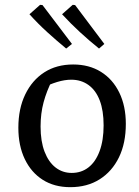

<svg xmlns="http://www.w3.org/2000/svg" viewBox="-20 -766 577 795"><path d="M271 9Q205 9 157 -21.5Q109 -52 82.5 -107.5Q56 -163 56 -237Q56 -316 84.5 -375Q113 -434 163.5 -466.5Q214 -499 283 -499Q349 -499 398 -468.5Q447 -438 474 -382.5Q501 -327 501 -253Q501 -173 472.5 -114.5Q444 -56 392.5 -23.5Q341 9 271 9ZM277 -50Q317 -50 346.5 -73Q376 -96 392.5 -140.5Q409 -185 409 -247Q409 -308 393 -350Q377 -392 346.5 -414Q316 -436 275 -436Q248 -436 216.5 -426.5Q185 -417 145 -397L196 -434Q173 -389 160.5 -342.5Q148 -296 148 -242Q148 -181 164.5 -138Q181 -95 210 -72.5Q239 -50 277 -50ZM254 -565Q214 -598 175.5 -633Q137 -668 102 -707L146 -746L156 -745L278 -584ZM390 -565Q349 -598 311 -633Q273 -668 237 -707L281 -746L291 -745L412 -584Z"/></svg>

Font: Piazzolla Thin Medium
Style: Regular
Weight: 500
Version: Version 2.005